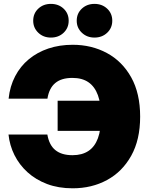

<svg xmlns="http://www.w3.org/2000/svg" viewBox="-20 -972 777 1002"><path d="M359.4 10.7Q284.7 10.7 225.6 -11.7Q166.5 -34.2 123.5 -73.2Q80.6 -112.3 55.4 -162.8Q30.3 -213.4 24.4 -270H227.1Q231.9 -242.2 242.2 -222.2Q252.4 -202.1 268.8 -188.7Q285.2 -175.3 307.6 -168.7Q330.1 -162.1 358.4 -162.1Q408.2 -162.1 441.4 -184.1Q474.6 -206.1 491 -250.5Q507.3 -294.9 507.3 -363.3Q507.3 -430.2 491 -475.1Q474.6 -520 441.7 -542.7Q408.7 -565.4 357.9 -565.4Q329.1 -565.4 306.9 -558.8Q284.7 -552.2 268.6 -538.8Q252.4 -525.4 242.2 -505.1Q231.9 -484.9 227.5 -457H24.9Q31.7 -522 59.1 -574.2Q86.4 -626.5 130.4 -662.8Q174.3 -699.2 232.4 -718.8Q290.5 -738.3 359.4 -738.3Q458 -738.3 537.8 -695.3Q617.7 -652.3 664.6 -568.6Q711.4 -484.9 711.4 -363.3Q711.4 -242.7 664.8 -159.2Q618.2 -75.7 538.6 -32.5Q459 10.7 359.4 10.7ZM280.8 -289.1V-446.3H534.2V-289.1ZM473.1 -775.9Q433.6 -775.9 407 -801.3Q380.4 -826.7 380.4 -863.8Q380.4 -901.9 407 -926.8Q433.6 -951.7 473.1 -951.7Q512.7 -951.7 539.3 -926.8Q565.9 -901.9 565.9 -863.8Q565.9 -826.2 539.3 -801Q512.7 -775.9 473.1 -775.9ZM245.6 -775.9Q206.1 -775.9 179.7 -801.3Q153.3 -826.7 153.3 -863.8Q153.3 -901.9 179.7 -926.8Q206.1 -951.7 245.6 -951.7Q285.6 -951.7 312 -926.8Q338.4 -901.9 338.4 -863.8Q338.4 -826.2 312 -801Q285.6 -775.9 245.6 -775.9Z"/></svg>

Font: Inter 24pt Black
Style: Regular
Weight: 900
Designer: Rasmus Andersson
Foundry: rsms
Version: Version 4.001;git-66647c0bb